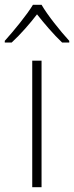

<svg xmlns="http://www.w3.org/2000/svg" viewBox="-46 -784 310 804"><path d="M128 -764H92C67 -722 11 -654 -26 -613V-606H3C40 -640 80 -686 109 -724C139 -686 178 -640 214 -606H244V-613C207 -653 152 -722 128 -764ZM128 0V-530H89V0Z"/></svg>

Font: Noto Sans Telugu ExtraLight
Style: Regular
Weight: 200
Designer: Jelle Bosma - Monotype Design Team
Foundry: Monotype Imaging Inc.
Version: Version 2.005